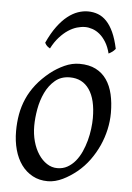

<svg xmlns="http://www.w3.org/2000/svg" viewBox="-51 -707 524 765"><g transform="rotate(5 211.0 -324.0)"><path d="M326.2 -246.1Q326.2 -320.8 298.8 -360.4Q271.5 -399.9 221.2 -399.9Q186 -399.9 162.1 -379.6Q138.2 -359.4 123.5 -328.6Q108.9 -297.9 102.5 -262Q96.2 -226.1 96.2 -194.8Q96.2 -162.1 104.2 -133.1Q112.3 -104 126.7 -82.3Q141.1 -60.5 160.4 -47.9Q179.7 -35.2 202.1 -35.2Q224.6 -35.2 242.4 -45.2Q260.3 -55.2 274.2 -72Q288.1 -88.9 297.9 -110.6Q307.6 -132.3 314 -155.8Q320.3 -179.2 323.2 -202.6Q326.2 -226.1 326.2 -246.1ZM396 -272.9Q396 -240.2 388.7 -206.8Q381.3 -173.3 367.2 -141.8Q353 -110.4 332.3 -81.8Q311.5 -53.2 284.2 -30.8Q271.5 -20.5 257.3 -11.2Q243.2 -2 228.5 5.1Q213.9 12.2 198.7 16.1Q183.6 20 168.9 20Q134.8 20 108.2 5.6Q81.5 -8.8 63.2 -33.9Q44.9 -59.1 35.4 -93.5Q25.9 -127.9 25.9 -168Q25.9 -203.1 31.7 -235.6Q37.6 -268.1 50.8 -298.3Q64 -328.6 85.9 -356.4Q107.9 -384.3 140.1 -410.2Q165 -429.7 194.8 -443.4Q224.6 -457 254.9 -457Q293 -457 319.8 -443.4Q346.7 -429.7 363.5 -405.3Q380.4 -380.9 388.2 -347.2Q396 -313.5 396 -272.9ZM110.8 -528.8Q128.9 -568.4 148.7 -595Q168.5 -621.6 189 -637.7Q209.5 -653.8 230 -660.9Q250.5 -668 270 -668Q291.5 -668 310.3 -660.9Q329.1 -653.8 344.7 -637.5Q360.4 -621.1 372.6 -594.5Q384.8 -567.9 393.1 -528.8Q386.2 -520.5 379.9 -516.1Q373.5 -511.7 366.2 -507.8Q359.4 -534.7 347.9 -553.2Q336.4 -571.8 322.5 -583.3Q308.6 -594.7 293.2 -599.9Q277.8 -605 264.2 -605Q248.5 -605 231.2 -599.9Q213.9 -594.7 196.5 -583.3Q179.2 -571.8 162.4 -553.2Q145.5 -534.7 131.8 -507.8Q125 -511.7 120.4 -515.6Q115.7 -519.5 110.8 -528.8Z"/></g></svg>

Font: Akkhara
Style: Italic
Weight: 400
Italic angle: -7°
Designer: J. Victor Gaultney
Version: Version 1.00 June 13, 2006, initial release